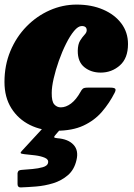

<svg xmlns="http://www.w3.org/2000/svg" viewBox="-24 -555 586 837"><path d="M534 -363Q534 -301 498.5 -269.8Q463 -238.5 415 -238.5Q373 -238.5 343.8 -262Q314.5 -285.5 315 -334Q315.5 -362 325.2 -377.8Q335 -393.5 344.5 -403.5Q354 -413.5 354 -423Q354 -441.5 332.5 -441.5Q316.5 -441.5 298.8 -420Q281 -398.5 263.8 -364Q246.5 -329.5 232.5 -289.8Q218.5 -250 210 -213Q201.5 -176 201.5 -150Q201 -113 212.5 -100Q224 -87 241 -87Q263.5 -87 285.8 -103.8Q308 -120.5 327 -154.5Q331.5 -163.5 337 -168.2Q342.5 -173 358 -173H457Q473 -173 477.8 -168.5Q482.5 -164 476 -151Q453 -105.5 420.5 -67.8Q388 -30 339.8 -7.5Q291.5 15 221 15Q157.5 15 106.5 -10.2Q55.5 -35.5 25.5 -83.2Q-4.5 -131 -4.5 -197.5Q-4.5 -270.5 21.2 -332.2Q47 -394 91.5 -439.5Q136 -485 192.5 -510Q249 -535 310 -535Q375 -535 425.5 -513.2Q476 -491.5 505 -452.8Q534 -414 534 -363ZM52.5 247.5V199Q54.5 190.5 59.2 188.2Q64 186 71.5 185.5Q92 184 117.5 181.8Q143 179.5 162.8 173.8Q182.5 168 185.5 155.5Q189 140.5 172 133Q155 125.5 129.2 122.2Q103.5 119 81.5 117Q67.5 115.5 66.2 112.2Q65 109 71.5 102.5L178.5 -13.5Q183 -18.5 193 -18.5H242Q253.5 -18.5 256.2 -16.5Q259 -14.5 253.5 -8.5L220 30.5Q212 39 212.2 42.8Q212.5 46.5 225.5 47.5Q273 51 296.2 75.8Q319.5 100.5 309.5 142.5Q300 184.5 272.2 208.5Q244.5 232.5 207.8 243.8Q171 255 133.5 258Q96 261 66.5 262Q52.5 262.5 52.5 247.5Z"/></svg>

Font: Besley* Narrow Fatface
Style: Italic
Weight: 900
Width: 4
Italic angle: -13°
Designer: Owen Earl
Foundry: indestructible type*
Version: Version 3.000; ttfautohint (v1.8.3)